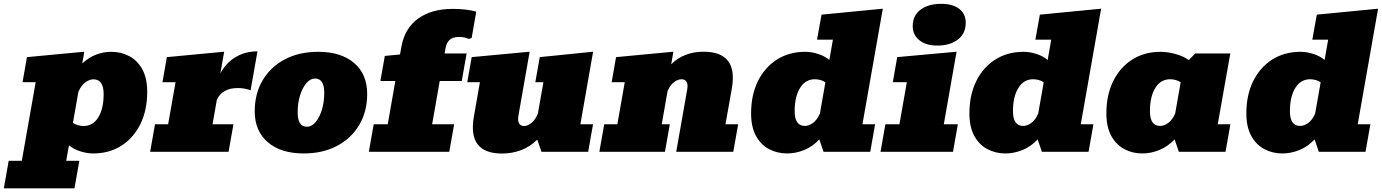

<svg xmlns="http://www.w3.org/2000/svg" viewBox="-80 -808 7357 1022"><path d="M-59.6 194.3 -33.7 47.9H36.1L109.9 -370.6H40L63.5 -503.9L368.7 -532.7L357.9 -470.2Q393.6 -503.4 432.9 -517.8Q472.2 -532.2 512.2 -532.2Q564.9 -532.2 608.4 -509Q651.9 -485.8 677.7 -438.7Q703.6 -391.6 703.6 -318.8Q703.6 -221.2 667.2 -147.5Q630.9 -73.7 566.2 -32.5Q501.5 8.8 415.5 8.8Q382.8 8.8 346.9 -2.7Q311 -14.2 287.1 -34.7L272.5 47.9H342.3L316.4 194.3ZM364.3 -137.2Q415 -137.2 443.4 -183.6Q471.7 -230 471.7 -307.1Q471.7 -385.7 417.5 -385.7Q396.5 -385.7 374.8 -370.1Q353 -354.5 337.4 -319.8L308.1 -153.8Q319.3 -146 334.7 -141.6Q350.1 -137.2 364.3 -137.2Z M719.2 0 745.1 -146.5H814.9L854.5 -370.6H784.7L808.1 -503.9L1113.3 -532.7L1092.8 -417Q1125 -476.1 1176.3 -505.4Q1227.5 -534.7 1290.5 -534.7L1253.9 -327.6Q1221.2 -339.4 1186.5 -339.4Q1102.5 -339.4 1074.2 -276.4L1051.3 -146.5H1162.6L1136.7 0Z M1537.1 8.8Q1415 8.8 1345.5 -51Q1275.9 -110.8 1275.9 -215.3Q1275.9 -310.1 1318.4 -381.3Q1360.8 -452.6 1436.8 -492.4Q1512.7 -532.2 1613.3 -532.2Q1735.4 -532.2 1804.9 -472.7Q1874.5 -413.1 1874.5 -308.1Q1874.5 -213.9 1832 -142.6Q1789.6 -71.3 1713.6 -31.2Q1637.7 8.8 1537.1 8.8ZM1553.7 -133.3Q1579.1 -133.3 1599.9 -158Q1620.6 -182.6 1633.3 -223.6Q1646 -264.6 1646 -314Q1646 -390.1 1596.7 -390.1Q1571.8 -390.1 1550.8 -365.5Q1529.8 -340.8 1517.1 -299.8Q1504.4 -258.8 1504.4 -209.5Q1504.4 -133.3 1553.7 -133.3Z M1883.3 0 1909.2 -146.5H1983.9L2024.4 -377H1944.8L1968.3 -510.3L2049.3 -518.1L2056.6 -559.1Q2074.2 -657.7 2145.8 -709.2Q2217.3 -760.7 2330.1 -760.7Q2402.3 -760.7 2455.1 -746.1L2430.7 -606.4L2416.5 -600.6Q2406.7 -604.5 2394.8 -607.9Q2382.8 -611.3 2362.8 -611.3Q2330.6 -611.3 2313.7 -596.2Q2296.9 -581.1 2292 -554.2L2286.6 -523.4H2403.8L2377.9 -377H2260.7L2220.2 -146.5H2337.4L2311.5 0Z M2592.3 9.3Q2407.7 9.3 2442.4 -187L2474.6 -370.6H2407.2L2430.7 -503.9L2739.3 -532.7L2679.7 -193.4Q2674.8 -164.6 2683.1 -150.9Q2691.4 -137.2 2709 -137.2Q2729 -137.2 2749.5 -154.1Q2770 -170.9 2783.2 -203.6L2812.5 -370.6H2769.5L2793 -503.9L3077.1 -532.7L3009.3 -146.5H3076.7L3050.8 0H2802.2L2779.8 -64.9Q2743.2 -27.8 2694.8 -9.3Q2646.5 9.3 2592.3 9.3Z M3110.4 0 3136.2 -146.5H3206.1L3245.6 -370.6H3175.8L3199.2 -503.9L3504.4 -532.7L3492.7 -465.8Q3560.1 -532.7 3665 -532.7Q3850.1 -532.7 3815.4 -336.4L3781.7 -146.5H3849.1L3823.2 0H3519.5L3577.6 -330.1Q3583 -358.9 3574.5 -372.6Q3565.9 -386.2 3548.3 -386.2Q3527.3 -386.2 3506.8 -370.1Q3486.3 -354 3473.1 -321.8L3442.4 -146.5H3485.4L3459.5 0Z M4109.4 8.8Q4057.1 8.8 4013.4 -14.4Q3969.7 -37.6 3943.8 -85Q3918 -132.3 3918 -204.6Q3918 -302.2 3954.3 -376Q3990.7 -449.7 4055.7 -491Q4120.6 -532.2 4206.1 -532.2Q4239.3 -532.2 4274.9 -520.8Q4310.5 -509.3 4334.5 -488.8L4353.5 -596.7H4269L4293 -730L4619.1 -761.7L4510.7 -146.5H4578.1L4552.2 0H4303.7L4281.2 -65.9Q4245.6 -27.8 4200.7 -9.5Q4155.8 8.8 4109.4 8.8ZM4204.1 -137.7Q4225.1 -137.7 4247.1 -153.3Q4269 -168.9 4284.2 -203.6L4313.5 -369.6Q4302.7 -377.9 4287.1 -382.1Q4271.5 -386.2 4257.3 -386.2Q4207 -386.2 4178.5 -339.8Q4149.9 -293.5 4149.9 -216.3Q4149.9 -137.7 4204.1 -137.7Z M4606.9 0 4632.8 -146.5H4707.5L4747.1 -370.6H4672.4L4695.8 -503.9L5011.7 -532.7L4943.8 -146.5H5018.6L4992.7 0ZM4909.2 -565.4Q4848.6 -565.4 4813.5 -594Q4778.3 -622.6 4778.3 -668.5Q4778.3 -725.1 4819.8 -756.3Q4861.3 -787.6 4929.7 -787.6Q4992.2 -787.6 5026.4 -760.5Q5060.5 -733.4 5060.5 -687Q5060.5 -629.9 5019 -597.7Q4977.5 -565.4 4909.2 -565.4Z M5271.5 8.8Q5219.2 8.8 5175.5 -14.4Q5131.8 -37.6 5106 -85Q5080.1 -132.3 5080.1 -204.6Q5080.1 -302.2 5116.5 -376Q5152.8 -449.7 5217.8 -491Q5282.7 -532.2 5368.2 -532.2Q5401.4 -532.2 5437 -520.8Q5472.7 -509.3 5496.6 -488.8L5515.6 -596.7H5431.2L5455.1 -730L5781.2 -761.7L5672.9 -146.5H5740.2L5714.4 0H5465.8L5443.4 -65.9Q5407.7 -27.8 5362.8 -9.5Q5317.9 8.8 5271.5 8.8ZM5366.2 -137.7Q5387.2 -137.7 5409.2 -153.3Q5431.2 -168.9 5446.3 -203.6L5475.6 -369.6Q5464.8 -377.9 5449.2 -382.1Q5433.6 -386.2 5419.4 -386.2Q5369.1 -386.2 5340.6 -339.8Q5312 -293.5 5312 -216.3Q5312 -137.7 5366.2 -137.7Z M6000.5 8.8Q5948.2 8.8 5904.5 -14.4Q5860.8 -37.6 5835 -85Q5809.1 -132.3 5809.1 -204.6Q5809.1 -302.2 5845.5 -376Q5881.8 -449.7 5946.8 -491Q6011.7 -532.2 6097.2 -532.2Q6133.3 -532.2 6176 -520.8Q6218.8 -509.3 6248 -488.3L6282.2 -523.4H6468.8L6401.9 -146.5H6469.2L6443.4 0H6194.8L6172.4 -65.9Q6135.7 -27.8 6091.1 -9.5Q6046.4 8.8 6000.5 8.8ZM6095.2 -137.7Q6116.2 -137.7 6138.2 -153.3Q6160.2 -168.9 6175.3 -203.6L6204.6 -369.6Q6193.8 -377.9 6178.2 -382.1Q6162.6 -386.2 6148.4 -386.2Q6098.1 -386.2 6069.6 -339.8Q6041 -293.5 6041 -216.3Q6041 -137.7 6095.2 -137.7Z M6745.6 8.8Q6693.4 8.8 6649.7 -14.4Q6606 -37.6 6580.1 -85Q6554.2 -132.3 6554.2 -204.6Q6554.2 -302.2 6590.6 -376Q6627 -449.7 6691.9 -491Q6756.8 -532.2 6842.3 -532.2Q6875.5 -532.2 6911.1 -520.8Q6946.8 -509.3 6970.7 -488.8L6989.7 -596.7H6905.3L6929.2 -730L7255.4 -761.7L7147 -146.5H7214.4L7188.5 0H6939.9L6917.5 -65.9Q6881.8 -27.8 6836.9 -9.5Q6792 8.8 6745.6 8.8ZM6840.3 -137.7Q6861.3 -137.7 6883.3 -153.3Q6905.3 -168.9 6920.4 -203.6L6949.7 -369.6Q6939 -377.9 6923.3 -382.1Q6907.7 -386.2 6893.6 -386.2Q6843.3 -386.2 6814.7 -339.8Q6786.1 -293.5 6786.1 -216.3Q6786.1 -137.7 6840.3 -137.7Z"/></svg>

Font: Bevan
Style: Italic
Weight: 400
Italic angle: -10°
Designer: Vernon Adams
Foundry: Vernon Adams
Version: Version 2.100; ttfautohint (v1.8.3)